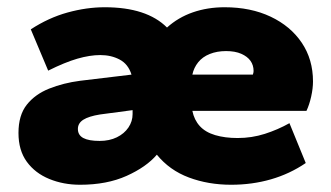

<svg xmlns="http://www.w3.org/2000/svg" viewBox="-20 -500 915 530"><path d="M201 10Q155 10 116 -6Q77 -22 54 -53.5Q31 -85 31 -133Q31 -182 54 -211Q77 -240 116 -255.5Q155 -271 201 -277L343 -294Q334 -323 310.5 -335.5Q287 -348 257 -348Q228 -348 193.5 -338Q159 -328 113 -305L65 -419Q114 -451 166.5 -465.5Q219 -480 269 -480Q327 -480 370 -466Q413 -452 441 -424Q472 -452 512.5 -466Q553 -480 600 -480Q672 -480 727 -454Q782 -428 813 -382Q844 -336 844 -275Q844 -256 839 -233.5Q834 -211 826 -194H511Q516 -169 531.5 -152Q547 -135 574 -127Q601 -119 636 -119Q675 -119 711 -130.5Q747 -142 779 -160L824 -50Q780 -20 728 -5Q676 10 618 10Q555 10 501.5 -10Q448 -30 413 -73Q384 -39 329.5 -14.5Q275 10 201 10ZM255 -111Q282 -111 302.5 -121Q323 -131 334.5 -148Q346 -165 346 -185V-196L256 -184Q225 -179 210 -169.5Q195 -160 195 -144Q195 -127 210 -119Q225 -111 255 -111ZM511 -294H678Q679 -297 679.5 -299.5Q680 -302 680 -304Q680 -320 671.5 -332Q663 -344 646 -351.5Q629 -359 604 -359Q579 -359 559 -351Q539 -343 527 -328Q515 -313 511 -294Z"/></svg>

Font: Gantari ExtraBold
Style: Regular
Weight: 800
Version: Version 1.000